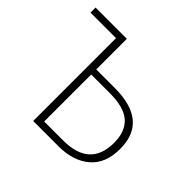

<svg xmlns="http://www.w3.org/2000/svg" viewBox="-134 -661 803 803"><g transform="rotate(45 267.5 -260.0)"><path d="M190 -31H302Q460 -31 460 -175Q460 -241 422.5 -275Q385 -309 300 -309H190ZM190 -339H299Q496 -339 496 -175Q496 -88 444 -44Q392 0 305 0H156V-490H5V-520H191L190 -519Z"/></g></svg>

Font: FiraSans
Style: Regular
Weight: 200
Designer: Carrois Corporate & Edenspiekermann AG
Foundry: Carrois Corporate GbR & Edenspiekermann AG
Version: Version 3.106;PS 003.106;hotconv 1.0.70;makeotf.lib2.5.58329